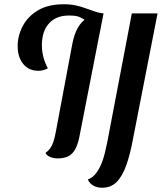

<svg xmlns="http://www.w3.org/2000/svg" viewBox="-20 -723 761 903"><path d="M251 22Q232 22 215.5 15Q199 8 194 -4Q206 -12 215 -24Q224 -36 230.5 -54.5Q237 -73 242 -100L320 -516Q329 -563 347 -594Q365 -625 394.5 -641.5Q424 -658 467 -660L353 -78Q346 -43 333.5 -20.5Q321 2 301 12Q281 22 251 22ZM160 -390Q130 -390 108.5 -404.5Q87 -419 75 -445Q63 -471 63 -506Q63 -554 86.5 -599.5Q110 -645 158 -674Q206 -703 280 -703Q311 -703 336.5 -697.5Q362 -692 384.5 -683.5Q407 -675 427 -668.5Q447 -662 466 -660L377 -629L375 -632Q369 -636 354 -643Q339 -650 304 -650Q244 -650 210.5 -613Q177 -576 177 -510Q177 -482 184 -455Q191 -428 205 -402Q195 -396 183.5 -393Q172 -390 160 -390ZM460 160Q438 160 420 150.5Q402 141 393 121Q415 113 430 94Q445 75 455.5 50.5Q466 26 472.5 -1Q479 -28 484 -52L600 -660H721L606 -72Q593 0 574.5 52.5Q556 105 529 132.5Q502 160 460 160Z"/></svg>

Font: Sansita Swashed Light
Style: Regular
Weight: 400
Version: Version 1.003